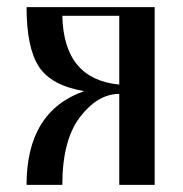

<svg xmlns="http://www.w3.org/2000/svg" viewBox="-20 -520 515 540"><path d="M54.7 0Q54.7 -207 216.8 -263.7Q124 -279.3 89.4 -332.5Q54.7 -385.7 54.7 -500H415V0H315.4V-255.9Q254.9 -255.9 205.1 -190.9Q155.3 -126 155.3 0ZM155.3 -475.6Q159.2 -296.9 315.4 -282.2V-475.6Z"/></svg>

Font: TriodPostnaja
Style: Medium
Weight: 500
Version: 20110805